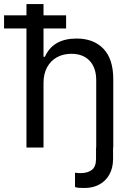

<svg xmlns="http://www.w3.org/2000/svg" viewBox="-63 -727 645 946"><path d="M411.1 0V-331.1Q411.1 -393.1 378.7 -427.5Q346.2 -461.9 289.1 -461.9Q249 -461.9 218 -445.1Q187 -428.2 169.2 -395.8Q151.4 -363.3 151.4 -318.4V0H67.4V-586.9H-43V-651.4H67.4V-707H151.4V-651.4H262.7V-586.9H151.4V-447.3H158.2Q198.2 -537.1 314.5 -537.1Q398.4 -537.1 446.8 -486.6Q495.1 -436 495.1 -336.9V0H494.1V55.7Q494.1 100.6 475.8 133.1Q457.5 165.5 425.8 182.4Q394 199.2 354.5 199.2Q336.9 199.2 325.9 198.5Q314.9 197.8 306.6 194.3V124Q320.3 126 333 126Q369.1 126 389.6 110.1Q410.2 94.2 410.2 55.7V0Z"/></svg>

Font: Pretendard JP
Style: Regular
Weight: 400
Designer: Base glyphs from Inter by Rasmus Andersson; Hangeul glyphs from Noto Sans CJK(Source Han Sans) by Jang Soo-young and Kan
Foundry: Kil Hyung-jin
Version: Version 1.309